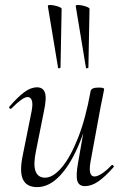

<svg xmlns="http://www.w3.org/2000/svg" viewBox="-20 -752 505 785"><path d="M131.8 13Q89 13 73.9 -18.3Q58.8 -49.6 73.4 -119L109.2 -297Q115 -327.6 110.1 -341.4Q105.2 -355.2 93 -355.2Q82.2 -355.2 65.2 -342.8Q48.2 -330.4 27.4 -309Q23.4 -305 19.4 -309Q15.4 -313 19.4 -317Q52.2 -355 79 -375Q105.8 -395 131.6 -395Q156 -395 163.7 -373.2Q171.4 -351.4 159.6 -297L127.8 -138Q115.4 -80.4 125 -53Q134.6 -25.6 164.4 -25.6Q196.6 -25.6 231.9 -66.8Q267.2 -108 298.6 -187.1Q330 -266.2 350.4 -378.8L362.8 -377.8Q343 -261.4 307.6 -173.2Q272.2 -85 227.2 -36Q182.2 13 131.8 13ZM327.2 9Q302.4 9 296.1 -12.7Q289.8 -34.4 299.2 -86.6L350.4 -378.8Q353 -394 382.4 -394Q396.8 -394 401.3 -392.2Q405.8 -390.4 405.8 -387.6Q405.8 -384.4 400.8 -361.2Q395.8 -338 390.8 -312L349.8 -89Q340 -30.4 366.4 -30.4Q378 -30.4 396.1 -42Q414.2 -53.6 435.6 -76Q438.6 -80 443 -75.5Q447.4 -71 443.6 -67.8Q409.2 -28.8 381.5 -9.9Q353.8 9 327.2 9ZM217.4 -475 175.6 -727Q175.4 -731.4 183.8 -731.6Q192.2 -731.8 203.6 -729.3Q215 -726.8 223.5 -723.1Q232 -719.4 232 -716L227.4 -476Q227.4 -474 222.5 -473Q217.6 -472 217.4 -475ZM331.4 -475 289.6 -727Q289.4 -731.4 297.8 -731.6Q306.2 -731.8 317.6 -729.3Q329 -726.8 337.5 -723.1Q346 -719.4 346 -716L341.4 -476Q341.4 -474 336.5 -473Q331.6 -472 331.4 -475Z"/></svg>

Font: Cormorant Light
Style: Italic
Weight: 300
Italic angle: -10°
Designer: Christian Thalmann (Catharsis Fonts)
Foundry: Catharsis Fonts
Version: Version 4.000